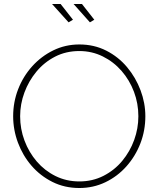

<svg xmlns="http://www.w3.org/2000/svg" viewBox="-20 -938 795 963"><path d="M378 5Q304 5 243 -25.5Q182 -56 138 -107Q94 -158 70 -222.5Q46 -287 46 -355Q46 -426 71 -490.5Q96 -555 141.5 -605.5Q187 -656 247.5 -685.5Q308 -715 378 -715Q452 -715 513 -684Q574 -653 617.5 -601Q661 -549 685 -485Q709 -421 709 -355Q709 -283 684 -218.5Q659 -154 614 -103.5Q569 -53 508.5 -24Q448 5 378 5ZM81 -355Q81 -291 103 -232.5Q125 -174 164.5 -128Q204 -82 258.5 -55Q313 -28 378 -28Q444 -28 499 -56Q554 -84 593 -131Q632 -178 653 -236Q674 -294 674 -355Q674 -419 652 -477.5Q630 -536 590 -582Q550 -628 495.5 -655Q441 -682 378 -682Q311 -682 256.5 -654Q202 -626 163 -579Q124 -532 102.5 -474Q81 -416 81 -355ZM349 -918H391L453 -839L431 -826ZM241 -918H284L346 -839L324 -826Z"/></svg>

Font: Raleway Thin ExtraLight
Style: Regular
Weight: 250
Version: Version 4.026